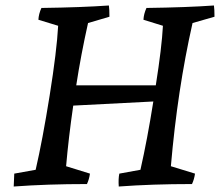

<svg xmlns="http://www.w3.org/2000/svg" viewBox="-20 -672 806 700"><path d="M30 8Q30 0 31 -15.5Q32 -31 32 -39L110 -53Q135 -161 161 -323.5Q187 -486 192 -578L120 -600Q121 -621 131 -643Q278 -645 377 -652Q379 -638 379 -611L301 -588Q275 -472 258 -361H548Q570 -500 574 -578L503 -600Q504 -621 514 -643Q662 -645 760 -652Q762 -638 762 -611L682 -588Q627 -345 603 -66L691 -39Q688 -18 680 -1Q534 -1 413 8Q411 -19 415 -39L492 -53Q517 -163 539 -302L247 -287Q230 -170 221 -66L308 -39Q305 -18 297 -1Q152 -1 30 8Z"/></svg>

Font: Albura Medium
Style: Italic
Weight: 462
Italic angle: -7°
Designer: Mercedes Jáuregui
Foundry: Omnibus-Type Team
Version: Version 1.000